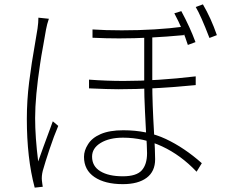

<svg xmlns="http://www.w3.org/2000/svg" viewBox="-20 -818 1040 880"><path d="M678 -434Q678 -346 686 -210Q691 -125 691 -88Q691 -32 652 -3Q613 26 543 26Q461 26 413 -6.5Q365 -39 365 -99Q365 -128 383 -156Q401 -186 441.5 -203.5Q482 -221 545 -221Q655 -221 740 -181Q825 -141 905 -70L881 -31Q809 -107 723 -147Q637 -187 544 -187Q481 -187 441.5 -163Q402 -139 402 -100Q402 -56 440 -33Q478 -10 543 -10Q605 -10 629.5 -37Q654 -64 654 -116Q654 -145 649 -218Q648 -238 644.5 -307.5Q641 -377 641 -431V-662H678ZM547 -447Q699 -447 877 -468V-428Q685 -409 522 -409Q478 -409 388 -413V-453Q469 -447 547 -447ZM538 -679Q694 -679 823 -696V-657Q662 -642 526 -642Q467 -642 404 -645V-683Q463 -679 538 -679ZM191 -683 178 -609Q168 -555 164 -526Q141 -375 141 -277Q141 -190 155 -78Q175 -135 210 -229L222 -262L247 -241Q227 -194 207 -134Q187 -74 176 -35Q170 -11 172 9L174 25Q175 28 175 31.5Q175 35 176 38L139 42Q103 -93 103 -273Q103 -357 113.5 -441.5Q124 -526 142 -627L152 -687Q156 -714 156 -737L204 -732Q195 -706 191 -683ZM876 -625 841 -612Q819 -682 779 -757L811 -767Q851 -693 876 -625ZM974 -657 940 -644Q900 -748 877 -786L910 -798Q947 -735 974 -657Z"/></svg>

Font: Merged Yaku Han JP ExtraLight
Style: Regular
Weight: 250
Designer: Ryoko NISHIZUKA 西塚涼子 (kana, bopomofo & ideographs); Paul D. Hunt (Latin, Greek & Cyrillic); Sandoll Communications 산돌커뮤니
Foundry: Adobe
Version: Version 2.004